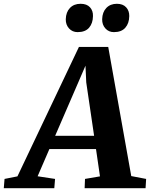

<svg xmlns="http://www.w3.org/2000/svg" viewBox="-96 -993 791 1013"><path d="M-76 0 -72 -49 -4 -62.5 320.5 -745.5H475L596.5 -64L675 -49L672 0H350.5L352.5 -49L431.5 -62.5L410.5 -206.5H164.5L102.5 -63L194.5 -49L190.5 0ZM195 -276.5H400.5L359 -558.5L355 -646.5L319 -563ZM313.5 -823.5Q286 -823.5 268.2 -843Q250.5 -862.5 251 -891.5Q252 -929 273 -951Q294 -973 329 -973Q362 -973 378.8 -954.5Q395.5 -936 394.5 -908Q394 -870 374 -846.8Q354 -823.5 313.5 -823.5ZM505 -823.5Q477.5 -823.5 460 -843Q442.5 -862.5 443 -891.5Q444 -929 465 -951Q486 -973 520.5 -973Q552.5 -973 569.5 -954.5Q586.5 -936 586 -908Q585.5 -870 565.2 -846.8Q545 -823.5 505 -823.5Z"/></svg>

Font: Merriweather ExtraBold
Style: Italic
Weight: 800
Italic angle: -7.8°
Version: Version 2.101